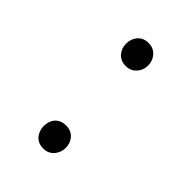

<svg xmlns="http://www.w3.org/2000/svg" viewBox="-158 -683 651 651"><g transform="rotate(45 167.0 -358.0)"><path d="M167 -611.3Q141.6 -611.3 127 -593.8Q114.3 -578.1 114.3 -555.7Q114.3 -534.2 127 -518.6Q141.6 -501 167 -501Q191.4 -501 206.1 -518.6Q219.7 -534.2 219.7 -555.7Q219.7 -578.1 206.1 -593.8Q191.4 -611.3 167 -611.3ZM167 -215.8Q141.6 -215.8 127 -199.2Q114.3 -183.6 114.3 -161.1Q114.3 -139.6 127 -123Q141.6 -105.5 167 -105.5Q191.4 -105.5 206.1 -123Q219.7 -139.6 219.7 -161.1Q219.7 -183.6 206.1 -199.2Q191.4 -215.8 167 -215.8Z"/></g></svg>

Font: Gulim
Style: Regular
Weight: 400
Version: Version 2.21